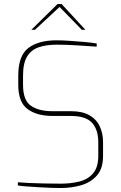

<svg xmlns="http://www.w3.org/2000/svg" viewBox="-20 -941 609 967"><path d="M285 6Q268 6 238.5 5Q209 4 176 2Q143 0 114.5 -2Q86 -4 70 -7V-23Q90 -21 124.5 -19.5Q159 -18 201 -17Q243 -16 285 -16Q336 -16 379 -26.5Q422 -37 448.5 -67.5Q475 -98 475 -156V-224Q475 -288 443.5 -322.5Q412 -357 337 -357H245Q166 -357 119 -391.5Q72 -426 72 -514V-560Q72 -661 123 -699.5Q174 -738 265 -738Q290 -738 329 -735.5Q368 -733 406.5 -729.5Q445 -726 467 -722V-706Q424 -709 369.5 -712.5Q315 -716 265 -716Q212 -716 174 -702.5Q136 -689 116 -655.5Q96 -622 96 -560V-514Q96 -436 135.5 -408.5Q175 -381 243 -381H337Q394 -381 429.5 -361Q465 -341 482 -305.5Q499 -270 499 -224V-156Q499 -92 468 -57Q437 -22 388.5 -8Q340 6 285 6ZM138 -791 270 -921H290L410 -791H392L280 -906L156 -791Z"/></svg>

Font: Exo Thin Thin
Style: Regular
Weight: 250
Version: Version 2.000